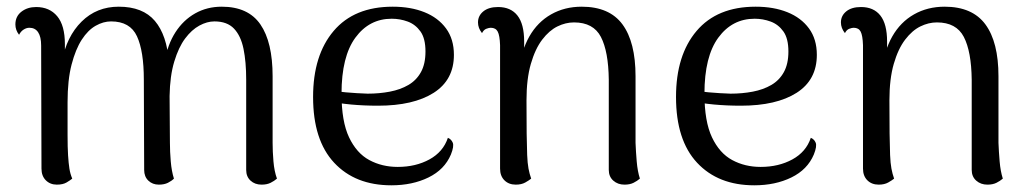

<svg xmlns="http://www.w3.org/2000/svg" viewBox="-20 -541 3082 574"><path d="M795 -114Q795 -88 797.5 -58.5Q800 -29 808 -7Q800 0 789 5.5Q778 11 762 11Q742 11 729 -1Q716 -13 716 -33V-303Q716 -356 708 -395Q700 -434 679.5 -455.5Q659 -477 621 -477Q599 -477 576 -464.5Q553 -452 533.5 -426Q514 -400 501 -357Q488 -314 487 -254L488 -114Q488 -88 490.5 -58.5Q493 -29 500 -7Q493 0 482 5.5Q471 11 455 11Q436 11 423.5 -1Q411 -13 411 -33L410 -303Q410 -388 389.5 -432.5Q369 -477 312 -477Q289 -477 266 -464Q243 -451 224.5 -422.5Q206 -394 194 -348Q182 -302 182 -235Q182 -177 182 -138.5Q182 -100 183.5 -76.5Q185 -53 187.5 -37Q190 -21 196 -7Q190 -2 179 4.5Q168 11 150 11Q130 11 117 -2Q104 -15 104 -37L103 -405Q103 -431 94 -444.5Q85 -458 68 -458Q59 -458 50.5 -452.5Q42 -447 37 -437Q26 -451 26 -468Q26 -492 44 -506Q62 -520 88 -520Q128 -520 151 -492.5Q174 -465 174 -409V-342L165 -357Q179 -432 224 -476.5Q269 -521 335 -521Q407 -521 443 -478.5Q479 -436 485 -355L473 -359Q481 -408 504.5 -444.5Q528 -481 563.5 -501Q599 -521 643 -521Q722 -521 758.5 -468Q795 -415 795 -313Z M1150 13Q1042 13 979 -54.5Q916 -122 916 -251Q916 -376 977.5 -448.5Q1039 -521 1154 -521Q1208 -521 1249 -504.5Q1290 -488 1313.5 -456Q1337 -424 1337 -377Q1337 -302 1276.5 -263.5Q1216 -225 1110 -225Q1068 -225 1030 -228.5Q992 -232 953 -240L955 -273Q980 -268 1013.5 -265Q1047 -262 1079 -261Q1114 -261 1145.5 -267Q1177 -273 1201 -287Q1225 -301 1238.5 -325.5Q1252 -350 1252 -387Q1252 -426 1237 -447Q1222 -468 1199 -476.5Q1176 -485 1151 -485Q1084 -485 1042.5 -428.5Q1001 -372 1001 -261Q1001 -178 1023.5 -130.5Q1046 -83 1084 -62.5Q1122 -42 1169 -42Q1223 -42 1264 -64.5Q1305 -87 1319 -129Q1329 -125 1333.5 -114.5Q1338 -104 1328 -79Q1309 -34 1261 -10.5Q1213 13 1150 13Z M1522 11Q1501 11 1488 -2Q1475 -15 1475 -37V-406Q1474 -435 1468 -446.5Q1462 -458 1447 -458Q1442 -458 1434 -455Q1426 -452 1421 -442Q1409 -457 1409 -474Q1409 -494 1425 -507Q1441 -520 1469 -520Q1507 -520 1527 -494.5Q1547 -469 1547 -417V-347L1532 -329Q1538 -389 1562.5 -432Q1587 -475 1627.5 -498Q1668 -521 1719 -521Q1802 -521 1841 -468Q1880 -415 1880 -313V-114Q1881 -88 1883.5 -58.5Q1886 -29 1893 -7Q1885 0 1874 5.5Q1863 11 1847 11Q1827 11 1813.5 -1Q1800 -13 1800 -33V-303Q1799 -387 1776.5 -430.5Q1754 -474 1696 -474Q1671 -474 1646.5 -462Q1622 -450 1601 -422.5Q1580 -395 1567 -350Q1554 -305 1554 -241Q1554 -181 1554.5 -142Q1555 -103 1556 -78Q1557 -53 1560 -37Q1563 -21 1568 -7Q1562 -2 1550.5 4.5Q1539 11 1522 11Z M2235 13Q2127 13 2064 -54.5Q2001 -122 2001 -251Q2001 -376 2062.5 -448.5Q2124 -521 2239 -521Q2293 -521 2334 -504.5Q2375 -488 2398.5 -456Q2422 -424 2422 -377Q2422 -302 2361.5 -263.5Q2301 -225 2195 -225Q2153 -225 2115 -228.5Q2077 -232 2038 -240L2040 -273Q2065 -268 2098.5 -265Q2132 -262 2164 -261Q2199 -261 2230.5 -267Q2262 -273 2286 -287Q2310 -301 2323.5 -325.5Q2337 -350 2337 -387Q2337 -426 2322 -447Q2307 -468 2284 -476.5Q2261 -485 2236 -485Q2169 -485 2127.5 -428.5Q2086 -372 2086 -261Q2086 -178 2108.5 -130.5Q2131 -83 2169 -62.5Q2207 -42 2254 -42Q2308 -42 2349 -64.5Q2390 -87 2404 -129Q2414 -125 2418.5 -114.5Q2423 -104 2413 -79Q2394 -34 2346 -10.5Q2298 13 2235 13Z M2607 11Q2586 11 2573 -2Q2560 -15 2560 -37V-406Q2559 -435 2553 -446.5Q2547 -458 2532 -458Q2527 -458 2519 -455Q2511 -452 2506 -442Q2494 -457 2494 -474Q2494 -494 2510 -507Q2526 -520 2554 -520Q2592 -520 2612 -494.5Q2632 -469 2632 -417V-347L2617 -329Q2623 -389 2647.5 -432Q2672 -475 2712.5 -498Q2753 -521 2804 -521Q2887 -521 2926 -468Q2965 -415 2965 -313V-114Q2966 -88 2968.5 -58.5Q2971 -29 2978 -7Q2970 0 2959 5.5Q2948 11 2932 11Q2912 11 2898.5 -1Q2885 -13 2885 -33V-303Q2884 -387 2861.5 -430.5Q2839 -474 2781 -474Q2756 -474 2731.5 -462Q2707 -450 2686 -422.5Q2665 -395 2652 -350Q2639 -305 2639 -241Q2639 -181 2639.5 -142Q2640 -103 2641 -78Q2642 -53 2645 -37Q2648 -21 2653 -7Q2647 -2 2635.5 4.5Q2624 11 2607 11Z"/></svg>

Font: Arima Thin
Style: Regular
Weight: 400
Version: Version 1.100